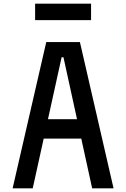

<svg xmlns="http://www.w3.org/2000/svg" viewBox="-20 -1030 690 1050"><path d="M49 0 233 -800H417L601 0H484L327 -717H317L159 0ZM168 -272V-378H482V-272ZM172 -920V-1010H478V-920Z"/></svg>

Font: Martian Mono SemiCondensed
Style: Regular
Weight: 400
Width: 4
Designer: Roman Shamin
Foundry: Evil Martians
Version: Version 1.000